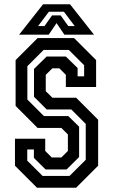

<svg xmlns="http://www.w3.org/2000/svg" viewBox="-20 -878 529 898"><path d="M153 0 50 -103V-229H191.5V-172L222 -141.5H267L297.5 -172V-249L267 -279.5H156L53 -382.5V-597L156 -700H326.5L429.5 -597V-471H288V-528L257.5 -558.5H225L194 -528V-451.5L225 -421H336L439 -318V-103L336 0ZM179.5 -55H305L381 -130.5V-298.5L313.5 -366H198.5L139 -425.5V-555.5L198 -613.5H288L343 -560V-521H373.5V-573L302 -644.5H184L108 -568.5V-412.5L185.5 -335H299.5L350 -285.5V-143.5L291.5 -85.5H193L138.5 -139.5V-179H107.5V-126.5ZM181.5 -858H307.5L419.5 -716H281L244.5 -770L208 -716H69.5ZM208.5 -823 158 -756H188L223.5 -806H263.5L299.5 -756H329.5L279 -823Z"/></svg>

Font: Tourney Condensed SemiBold
Style: Regular
Weight: 600
Width: 3
Designer: Tyler Finck
Foundry: Etcetera Type Co
Version: Version 1.010; ttfautohint (v1.8.3)